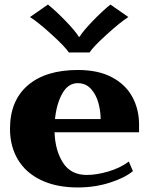

<svg xmlns="http://www.w3.org/2000/svg" viewBox="-20 -815 656 845"><path d="M112 -740 191 -795Q226 -767 268.5 -723Q311 -679 327 -653H330Q346 -679 388.5 -723Q431 -767 466 -795L545 -740Q510 -718 450 -663.5Q390 -609 374 -584H283Q267 -609 207 -663.5Q147 -718 112 -740ZM592 -233H220Q223 -152 257.5 -98.5Q292 -45 362 -45Q404 -45 456 -60Q508 -75 547 -104L565 -62Q529 -32 463 -11Q397 10 322 10Q229 10 161.5 -22Q94 -54 59 -112.5Q24 -171 24 -248Q24 -372 102.5 -439.5Q181 -507 323 -507Q413 -507 473.5 -474.5Q534 -442 563 -387.5Q592 -333 592 -267ZM423 -291Q423 -324 413.5 -360.5Q404 -397 381 -423Q358 -449 322 -449Q280 -449 254.5 -404Q229 -359 222 -291Z"/></svg>

Font: Trirong Black
Style: Regular
Weight: 900
Designer: Katatrad Team
Foundry: CadsonDemak
Version: Version 1.001